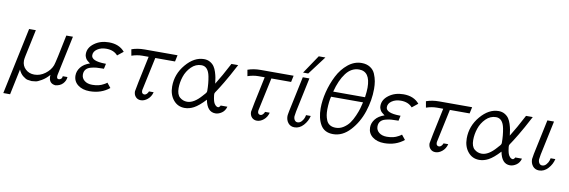

<svg xmlns="http://www.w3.org/2000/svg" viewBox="-59 -1178 5394 1819"><g transform="rotate(10 2638.5 -268.0)"><path d="M7.8 167 143.1 -472.2 144 -473.1H208Q193.8 -403.3 176.5 -324.2Q159.2 -245.1 153.1 -214.1Q147 -183.1 147 -169.9Q147 -120.1 181.4 -88.1Q215.8 -56.2 266.1 -56.2Q321.3 -56.2 369.1 -91.6Q417 -127 436 -175.8Q448.2 -208 501 -472.2V-473.1H564.9L483.9 -89.8Q482.9 -85 482.9 -77.1Q482.9 -53.2 502 -53.2Q514.2 -53.2 524.2 -62Q534.2 -70.8 535.2 -87.9H580.1Q578.1 -51.8 551.5 -23.4Q524.9 4.9 479 8.8Q417 2 417 -65.9Q417 -67.9 417.5 -72.5Q418 -77.1 418 -80.1Q383.8 -41 346.4 -19.5Q309.1 2 293 4.4Q276.9 6.8 252 8.8Q229 6.8 211.9 3.4Q194.8 0 168 -21Q141.1 -42 125 -80.1L73.2 167Z M652.3 -116.2Q652.3 -159.2 681.4 -196Q710.4 -232.9 767.6 -252Q766.6 -252.9 761 -257.1Q755.4 -261.2 753.4 -262.7Q751.5 -264.2 746.1 -268.6Q740.7 -272.9 737.5 -275.9Q734.4 -278.8 730 -284.4Q725.6 -290 723.6 -294.9Q721.7 -299.8 718.5 -306.4Q715.3 -313 714.4 -320.1Q713.4 -327.1 713.4 -335Q713.4 -395 771.5 -437.5Q829.6 -480 910.6 -480Q1010.7 -480 1063.5 -416L1007.3 -371.1Q968.3 -416 896.5 -416Q845.7 -416 810.5 -392.1Q775.4 -368.2 775.4 -333Q775.4 -276.9 908.7 -274.9Q914.6 -274.9 917.5 -274.9L906.7 -225.1H891.6Q858.4 -225.1 835 -223.1Q811.5 -221.2 781.5 -213.1Q751.5 -205.1 735.6 -186Q719.7 -167 719.7 -137.2Q719.7 -102.1 748 -79.1Q776.4 -56.2 823.7 -56.2Q840.8 -56.2 856.7 -58.1Q872.6 -60.1 886 -63.5Q899.4 -66.9 909.4 -71Q919.4 -75.2 929.4 -80.6Q939.5 -85.9 944.1 -88.4Q948.7 -90.8 955.6 -96.2L962.4 -101.1L998.5 -56.2Q920.4 7.8 808.6 7.8Q739.7 7.8 696 -26.1Q652.3 -60.1 652.3 -116.2Z M1130.4 -452.1Q1186.5 -472.2 1255.4 -472.2H1571.3L1558.1 -410.2H1368.2L1301.3 -97.2Q1301.3 -97.2 1300.3 -94.2Q1300.3 -92.3 1299.8 -88.6Q1299.3 -85 1299.3 -81.1Q1299.3 -65.9 1307.1 -58.8Q1314.9 -51.8 1325.2 -51.8Q1337.4 -51.8 1346.7 -60.8Q1356 -69.8 1360.4 -79.1L1364.3 -87.9H1409.2Q1397.9 -43.9 1366.5 -18.1Q1335 7.8 1301.3 7.8Q1271.5 7.8 1252.4 -12.7Q1233.4 -33.2 1233.4 -65.9Q1233.4 -79.1 1304.2 -410.2H1244.1Q1194.3 -410.2 1141.1 -392.1Z M1572.3 -172.9Q1572.3 -292 1651.9 -386Q1731.4 -480 1826.2 -480Q1859.4 -480 1884.8 -465.1Q1910.2 -450.2 1924.3 -429.2Q1938.5 -408.2 1948 -378.2Q1957.5 -348.1 1961.4 -325.7Q1965.3 -303.2 1968.3 -278.8Q1969.2 -272 1969.2 -269L2025.4 -363.8L2088.4 -480H2153.3Q2122.6 -420.9 2095.5 -372.6Q2068.4 -324.2 2050.8 -295.2Q2033.2 -266.1 2019.3 -243.7Q2005.4 -221.2 1997.8 -210.2Q1990.2 -199.2 1985.4 -191.7Q1980.5 -184.1 1979 -179.9Q1977.5 -175.8 1977.5 -171.9Q1977.5 -167 1978 -159.4Q1978.5 -151.9 1981.9 -131.8Q1985.4 -111.8 1990.7 -96.4Q1996.1 -81.1 2007.8 -68.1Q2019.5 -55.2 2034.2 -54.2Q2040 -54.2 2045.7 -59.1Q2051.3 -64 2054.2 -68.8L2056.2 -74.2H2121.1Q2109.9 -33.2 2079.6 -12.7Q2049.3 7.8 2019.5 7.8Q1939.5 7.8 1918.5 -106Q1857.4 -40 1810.5 -15.1Q1766.6 7.8 1723.1 7.8Q1656.2 7.8 1614.3 -43.5Q1572.3 -94.7 1572.3 -172.9ZM1635.3 -168Q1635.3 -106 1665.8 -80.1Q1696.3 -54.2 1736.3 -54.2Q1801.3 -54.2 1873.5 -137.2Q1877.4 -142.1 1882.8 -147.9Q1888.2 -153.8 1890.9 -156.5Q1893.6 -159.2 1896.5 -163.1Q1899.4 -167 1900.9 -168.9Q1902.3 -170.9 1903.8 -173.8Q1905.3 -176.8 1905.8 -179Q1906.2 -181.2 1906.7 -183.6Q1907.2 -186 1907.2 -189Q1907.2 -260.7 1894.5 -326.2Q1876.5 -418.9 1811.5 -418.9Q1756.3 -418.9 1714.4 -377Q1672.4 -335 1653.8 -279.1Q1635.3 -223.1 1635.3 -168Z M2247.1 -452.1Q2303.2 -472.2 2372.1 -472.2H2688L2674.8 -410.2H2484.9L2418 -97.2Q2418 -97.2 2417 -94.2Q2417 -92.3 2416.5 -88.6Q2416 -85 2416 -81.1Q2416 -65.9 2423.8 -58.8Q2431.6 -51.8 2441.9 -51.8Q2454.1 -51.8 2463.4 -60.8Q2472.7 -69.8 2477.1 -79.1L2481 -87.9H2525.9Q2514.6 -43.9 2483.2 -18.1Q2451.7 7.8 2418 7.8Q2388.2 7.8 2369.1 -12.7Q2350.1 -33.2 2350.1 -65.9Q2350.1 -79.1 2420.9 -410.2H2360.8Q2311 -410.2 2257.8 -392.1Z M2696.8 -86.9Q2696.8 -95.7 2705.1 -138.2L2775.9 -472.2V-473.1H2839.8L2770 -143.1Q2763.2 -106 2762.7 -95.2Q2762.7 -72.3 2773.2 -58.1Q2783.7 -43.9 2800.8 -43.9Q2823.7 -43.9 2840.8 -64Q2857.9 -84 2863.8 -104L2868.7 -125H2914.1Q2902.8 -74.2 2865.7 -33.2Q2828.6 7.8 2779.8 7.8Q2741.7 7.8 2719.2 -19.5Q2696.8 -46.9 2696.8 -86.9ZM2771 -517.1 2890.6 -694.8H2954.6L2820.8 -517.1Z M2993.7 -213.9Q2993.7 -288.1 3014.6 -371.6Q3035.6 -455.1 3073.7 -530Q3111.8 -605 3172.1 -654.1Q3232.4 -703.1 3302.7 -703.1Q3350.6 -703.1 3384.5 -681.6Q3418.5 -660.2 3433.6 -624Q3448.7 -587.9 3454.6 -554Q3460.4 -520 3460.4 -481Q3460.4 -372.1 3424.1 -261.5Q3387.7 -150.9 3314.7 -71.5Q3241.7 7.8 3151.4 7.8Q3067.4 7.8 3030.5 -54.9Q2993.7 -117.7 2993.7 -213.9ZM3057.6 -214.8Q3057.6 -182.6 3061.5 -158.7Q3065.4 -134.8 3075.9 -109.4Q3086.4 -84 3109.1 -70.1Q3131.8 -56.2 3165.5 -56.2Q3205.6 -56.2 3240 -78.6Q3274.4 -101.1 3296.4 -131.6Q3318.4 -162.1 3336.9 -205.1Q3355.5 -248 3364 -277.6Q3372.6 -307.1 3379.4 -337.9H3071.8Q3059.6 -292 3057.6 -214.8ZM3083.5 -389.2H3389.6Q3397.5 -445.3 3397.5 -481.9Q3397.5 -637.7 3289.6 -638.2Q3215.3 -638.2 3163.8 -570.1Q3112.3 -502 3083.5 -389.2Z M3486.3 -116.2Q3486.3 -159.2 3515.4 -196Q3544.4 -232.9 3601.6 -252Q3600.6 -252.9 3595 -257.1Q3589.4 -261.2 3587.4 -262.7Q3585.4 -264.2 3580.1 -268.6Q3574.7 -272.9 3571.5 -275.9Q3568.4 -278.8 3564 -284.4Q3559.6 -290 3557.6 -294.9Q3555.7 -299.8 3552.5 -306.4Q3549.3 -313 3548.3 -320.1Q3547.4 -327.1 3547.4 -335Q3547.4 -395 3605.5 -437.5Q3663.6 -480 3744.6 -480Q3844.7 -480 3897.5 -416L3841.3 -371.1Q3802.2 -416 3730.5 -416Q3679.7 -416 3644.5 -392.1Q3609.4 -368.2 3609.4 -333Q3609.4 -276.9 3742.7 -274.9Q3748.5 -274.9 3751.5 -274.9L3740.7 -225.1H3725.6Q3692.4 -225.1 3668.9 -223.1Q3645.5 -221.2 3615.5 -213.1Q3585.4 -205.1 3569.6 -186Q3553.7 -167 3553.7 -137.2Q3553.7 -102.1 3582 -79.1Q3610.4 -56.2 3657.7 -56.2Q3674.8 -56.2 3690.7 -58.1Q3706.5 -60.1 3720 -63.5Q3733.4 -66.9 3743.4 -71Q3753.4 -75.2 3763.4 -80.6Q3773.4 -85.9 3778.1 -88.4Q3782.7 -90.8 3789.6 -96.2L3796.4 -101.1L3832.5 -56.2Q3754.4 7.8 3642.6 7.8Q3573.7 7.8 3530 -26.1Q3486.3 -60.1 3486.3 -116.2Z M3964.4 -452.1Q4020.5 -472.2 4089.4 -472.2H4405.3L4392.1 -410.2H4202.1L4135.3 -97.2Q4135.3 -97.2 4134.3 -94.2Q4134.3 -92.3 4133.8 -88.6Q4133.3 -85 4133.3 -81.1Q4133.3 -65.9 4141.1 -58.8Q4148.9 -51.8 4159.2 -51.8Q4171.4 -51.8 4180.7 -60.8Q4189.9 -69.8 4194.3 -79.1L4198.2 -87.9H4243.2Q4231.9 -43.9 4200.4 -18.1Q4168.9 7.8 4135.3 7.8Q4105.5 7.8 4086.4 -12.7Q4067.4 -33.2 4067.4 -65.9Q4067.4 -79.1 4138.2 -410.2H4078.1Q4028.3 -410.2 3975.1 -392.1Z M4406.2 -172.9Q4406.2 -292 4485.8 -386Q4565.4 -480 4660.2 -480Q4693.4 -480 4718.8 -465.1Q4744.1 -450.2 4758.3 -429.2Q4772.5 -408.2 4782 -378.2Q4791.5 -348.1 4795.4 -325.7Q4799.3 -303.2 4802.2 -278.8Q4803.2 -272 4803.2 -269L4859.4 -363.8L4922.4 -480H4987.3Q4956.5 -420.9 4929.4 -372.6Q4902.3 -324.2 4884.8 -295.2Q4867.2 -266.1 4853.3 -243.7Q4839.4 -221.2 4831.8 -210.2Q4824.2 -199.2 4819.3 -191.7Q4814.5 -184.1 4813 -179.9Q4811.5 -175.8 4811.5 -171.9Q4811.5 -167 4812 -159.4Q4812.5 -151.9 4815.9 -131.8Q4819.3 -111.8 4824.7 -96.4Q4830.1 -81.1 4841.8 -68.1Q4853.5 -55.2 4868.2 -54.2Q4874 -54.2 4879.6 -59.1Q4885.3 -64 4888.2 -68.8L4890.1 -74.2H4955.1Q4943.8 -33.2 4913.6 -12.7Q4883.3 7.8 4853.5 7.8Q4773.4 7.8 4752.4 -106Q4691.4 -40 4644.5 -15.1Q4600.6 7.8 4557.1 7.8Q4490.2 7.8 4448.2 -43.5Q4406.2 -94.7 4406.2 -172.9ZM4469.2 -168Q4469.2 -106 4499.8 -80.1Q4530.3 -54.2 4570.3 -54.2Q4635.3 -54.2 4707.5 -137.2Q4711.4 -142.1 4716.8 -147.9Q4722.2 -153.8 4724.9 -156.5Q4727.5 -159.2 4730.5 -163.1Q4733.4 -167 4734.9 -168.9Q4736.3 -170.9 4737.8 -173.8Q4739.3 -176.8 4739.7 -179Q4740.2 -181.2 4740.7 -183.6Q4741.2 -186 4741.2 -189Q4741.2 -260.7 4728.5 -326.2Q4710.4 -418.9 4645.5 -418.9Q4590.3 -418.9 4548.3 -377Q4506.3 -335 4487.8 -279.1Q4469.2 -223.1 4469.2 -168Z M5049.8 -86.9Q5049.8 -95.7 5058.1 -138.2L5128.9 -472.2V-473.1H5192.9L5123 -143.1Q5116.2 -106 5115.7 -95.2Q5115.7 -72.3 5126.2 -58.1Q5136.7 -43.9 5153.8 -43.9Q5176.8 -43.9 5193.8 -64Q5210.9 -84 5216.8 -104L5221.7 -125H5267.1Q5255.9 -74.2 5218.8 -33.2Q5181.6 7.8 5132.8 7.8Q5094.7 7.8 5072.3 -19.5Q5049.8 -46.9 5049.8 -86.9Z"/></g></svg>

Font: CMU Bright
Style: Oblique
Weight: 500
Italic angle: -12°
Version: Version 0.7.0